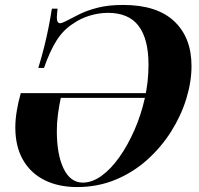

<svg xmlns="http://www.w3.org/2000/svg" viewBox="-20 -743 805 777"><path d="M292 14Q216 14 159.5 -14.5Q103 -43 72.5 -97Q42 -151 42 -227Q42 -259 48 -295Q54 -331 64 -366H615L612 -347H226Q219 -314 214.5 -280.5Q210 -247 210 -213Q210 -117 237.5 -60.5Q265 -4 315 -4Q353 -4 391 -31.5Q429 -59 463 -107Q497 -155 524 -216.5Q551 -278 566 -345.5Q581 -413 581 -481Q581 -585 541 -638Q501 -691 417 -691Q381 -691 344 -680Q307 -669 277 -648Q237 -623 209.5 -580Q182 -537 158 -468H135Q149 -514 159 -554Q169 -594 176.5 -632Q184 -670 190 -708H213Q212 -697 211 -688.5Q210 -680 210 -673Q210 -649 223 -649Q230 -649 246 -657Q270 -670 301.5 -685.5Q333 -701 376 -712Q419 -723 478 -723Q615 -723 685 -657Q755 -591 755 -476Q755 -412 734 -343.5Q713 -275 673 -211.5Q633 -148 576.5 -97Q520 -46 448 -16Q376 14 292 14Z"/></svg>

Font: Playfair Display
Style: Bold Italic
Weight: 700
Italic angle: -14°
Designer: Claus Eggers Sørensen
Foundry: Claus Eggers Sørensen
Version: Version 1.203